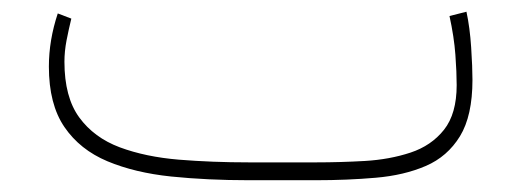

<svg xmlns="http://www.w3.org/2000/svg" viewBox="-20 -306 885 326"><path d="M516.1 0H402.8Q332 0 270.5 -6.3Q209 -12.7 162.4 -32.2Q115.7 -51.8 89.4 -90.3Q63 -128.9 63 -192.9Q63 -237.8 78.1 -283.2L101.1 -274.4Q96.7 -256.3 93 -237.5Q89.4 -218.8 89.4 -201.2Q89.4 -141.1 114.5 -106.7Q139.6 -72.3 183.3 -55.9Q227.1 -39.6 283.7 -34.9Q340.3 -30.3 402.8 -30.3H516.6Q557.6 -30.3 599.6 -32.7Q641.6 -35.2 677 -46.9Q712.4 -58.6 733.9 -85.7Q755.4 -112.8 755.4 -161.6Q755.4 -183.1 753.2 -213.1Q751 -243.2 743.2 -278.8L772 -286.1Q777.8 -259.3 780 -225.6Q782.2 -191.9 782.2 -170.4Q782.2 -109.4 761 -74.7Q739.7 -40 702.9 -24.2Q666 -8.3 617.9 -4.2Q569.8 0 516.1 0Z"/></svg>

Font: Vazirmatn UI FD Thin
Style: Regular
Weight: 100
Designer: Saber Rastikerdar
Foundry: Saber Rastikerdar
Version: Version 33.003